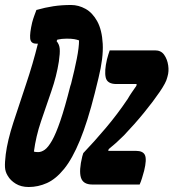

<svg xmlns="http://www.w3.org/2000/svg" viewBox="-34 -740 696 770"><path d="M251 -720Q281 -720 309 -704.5Q337 -689 356 -654.5Q375 -620 378 -564Q381 -508 361 -427L346 -366Q317 -251 286.5 -177Q256 -103 223 -62.5Q190 -22 154.5 -6Q119 10 81 10Q51 10 29.5 -3Q8 -16 -3 -35Q-13 -51 -14 -69.5Q-15 -88 -11 -121Q-4 -176 19.5 -248.5Q43 -321 70.5 -402.5Q98 -484 118 -565Q115 -565 111 -565Q89 -565 87 -586Q85 -607 95 -650Q99 -665 103.5 -677Q108 -689 112 -700Q147 -710 180 -715Q213 -720 251 -720ZM102 -132Q108 -130 119 -130Q132 -130 145.5 -139.5Q159 -149 174.5 -176Q190 -203 208 -255.5Q226 -308 248 -395L251 -404Q265 -459 274 -504.5Q283 -550 283 -578Q275 -581 264 -583Q253 -585 233 -585Q223 -585 214 -584Q205 -583 196 -581L193 -575Q204 -562 205.5 -544.5Q207 -527 202 -493Q193 -435 172 -374.5Q151 -314 130.5 -253.5Q110 -193 102 -132ZM406 -538H588Q612 -538 624.5 -520Q637 -502 640.5 -478Q644 -454 638 -434L636 -427Q632 -409 606.5 -371.5Q581 -334 543.5 -288Q506 -242 463 -197Q447 -181 432 -167.5Q417 -154 402 -142L400 -135H511Q540 -135 547.5 -117.5Q555 -100 544 -55Q540 -40 535.5 -25.5Q531 -11 526 0H336Q299 0 290.5 -28Q282 -56 296 -113L300 -126Q344 -172 390.5 -227Q437 -282 478 -343Q486 -357 495 -370Q504 -383 513 -396L514 -403H433Q396 -403 390 -429Q384 -455 395 -502Q398 -513 400.5 -521.5Q403 -530 406 -538Z"/></svg>

Font: Recursive Mn Csl St
Style: Bold Italic
Weight: 700
Italic angle: -15°
Monospace: yes
Version: Version 1.079;hotconv 1.0.112;makeotfexe 2.5.65598; ttfautoh